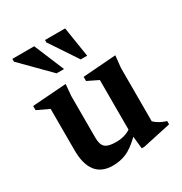

<svg xmlns="http://www.w3.org/2000/svg" viewBox="-161 -788 867 917"><g transform="rotate(-30 272.0 -329.0)"><path d="M192 -146Q192 -108 208.5 -93Q225 -78 268 -78Q316 -78 348.5 -100V-373.5L289 -402.5V-425.5L471.5 -439L464.5 -373.5V-79Q475.5 -67.5 493.2 -57.8Q511 -48 529 -43V-25L372.5 9H358.5L351.5 -59Q308 -17 273.8 -2.5Q239.5 12 199 12Q76 12 76 -144.5V-371.5L10.5 -402.5V-425.5L197.5 -439L192 -375.5ZM226.5 -504.5H185.5L37 -654.5V-670H157.5ZM354 -504.5H318.5L217 -657V-670H328Z"/></g></svg>

Font: Newsreader Text SemiBold
Style: Regular
Weight: 600
Designer: Hugues Gentile
Foundry: Production Type
Version: Version 1.001